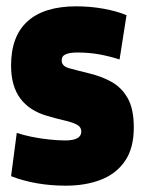

<svg xmlns="http://www.w3.org/2000/svg" viewBox="-20 -577 453 607"><path d="M15 -20 33 -157Q53 -150 80 -144.5Q107 -139 135.5 -136Q164 -133 186 -133Q237 -133 237 -161Q237 -176 222 -183.5Q207 -191 182.5 -196.5Q158 -202 128 -211Q73 -227 44 -266Q15 -305 15 -370Q15 -463 67.5 -510Q120 -557 221 -557Q265 -557 307 -549.5Q349 -542 380 -529L358 -389Q327 -399 294.5 -405Q262 -411 224 -411Q201 -411 188 -405.5Q175 -400 175 -386Q175 -368 198 -361.5Q221 -355 262 -345Q300 -336 332 -318.5Q364 -301 383.5 -267Q403 -233 403 -174Q403 -109 375.5 -68.5Q348 -28 299.5 -9Q251 10 188 10Q93 10 15 -20Z"/></svg>

Font: Georama SemiCondensed ExtraBold
Style: Regular
Weight: 800
Width: 4
Designer: Jean-Baptiste Levee
Foundry: Production Type
Version: Version 1.000